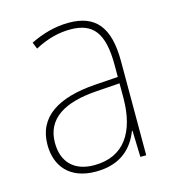

<svg xmlns="http://www.w3.org/2000/svg" viewBox="-87 -611 633 696"><g transform="rotate(-15 229.0 -263.5)"><path d="M232 -537C182 -537 133 -523 88 -501L98 -476C147 -502 190 -512 232 -512C316 -512 354 -467 354 -347V-301L266 -295C127 -285 44 -234 44 -129C44 -49 91 10 189 10C286 10 331 -42 353 -99H355L358 0H380V-353C380 -483 332 -537 232 -537ZM267 -271 354 -277V-220C353 -98 304 -14 189 -14C114 -14 72 -57 72 -129C72 -220 145 -263 267 -271Z"/></g></svg>

Font: Noto Sans Devanagari SemiCondensed Thin
Style: Regular
Weight: 100
Width: 4
Designer: Jelle Bosma - Monotype Design Team
Foundry: Monotype Imaging Inc.
Version: Version 2.004